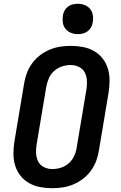

<svg xmlns="http://www.w3.org/2000/svg" viewBox="-20 -985 640 1013"><path d="M256 8Q223 8 191.5 2Q160 -4 133.5 -19Q107 -34 88 -58Q69 -82 60 -111.5Q51 -141 51 -173.5Q51 -206 56 -238L107 -543Q111 -570 121 -597.5Q131 -625 148.5 -649.5Q166 -674 190 -692.5Q214 -711 241 -722.5Q268 -734 296.5 -738.5Q325 -743 353 -743Q386 -743 417.5 -737Q449 -731 475.5 -716Q502 -701 521 -677Q540 -653 549 -623.5Q558 -594 558 -561.5Q558 -529 553 -497L502 -192Q498 -165 488 -137.5Q478 -110 460.5 -85.5Q443 -61 419 -42.5Q395 -24 368 -12.5Q341 -1 312.5 3.5Q284 8 256 8ZM256 -93Q279 -93 302.5 -100.5Q326 -108 344 -124.5Q362 -141 372 -163.5Q382 -186 385 -209L436 -513Q440 -537 438.5 -560.5Q437 -584 427 -603Q417 -622 396.5 -632Q376 -642 353 -642Q330 -642 307 -634.5Q284 -627 265.5 -610.5Q247 -594 237.5 -571.5Q228 -549 224 -526L173 -222Q169 -198 170.5 -174.5Q172 -151 182 -132Q192 -113 212.5 -103Q233 -93 256 -93ZM390 -805Q371 -805 354 -812Q337 -819 325.5 -833Q314 -847 311.5 -866Q309 -885 312 -904Q314 -918 321 -930Q328 -942 339.5 -950.5Q351 -959 364 -962Q377 -965 391 -965Q410 -965 427.5 -958Q445 -951 456 -937Q467 -923 470 -904Q473 -885 469 -866Q467 -852 460 -840Q453 -828 441.5 -819.5Q430 -811 417 -808Q404 -805 390 -805Z"/></svg>

Font: Iosevka Extended Oblique
Style: Bold
Weight: 700
Width: 7
Italic angle: -9°
Monospace: yes
Designer: Belleve Invis
Foundry: Belleve Invis
Version: Version 32.5.0; ttfautohint (v1.8.4)